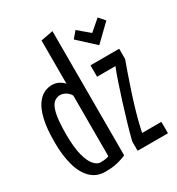

<svg xmlns="http://www.w3.org/2000/svg" viewBox="-186 -892 938 1019"><g transform="rotate(-30 283.0 -382.5)"><path d="M161 11Q108 11 73 -23.5Q38 -58 21.5 -119Q5 -180 5 -259Q5 -343 17.5 -396Q30 -449 50.5 -478Q71 -507 95 -518.5Q119 -530 143 -530Q169 -530 188.5 -518.5Q208 -507 215 -496V-762L290 -776V-15Q275 -7 241.5 2Q208 11 161 11ZM162 -45Q181 -45 194.5 -47Q208 -49 215 -53V-424Q208 -439 190.5 -450.5Q173 -462 154 -462Q135 -462 117.5 -448.5Q100 -435 89.5 -393Q79 -351 79 -266Q79 -184 92 -135.5Q105 -87 124.5 -66Q144 -45 162 -45ZM364 0V-57Q374 -98 390 -153Q406 -208 424 -265Q442 -322 458.5 -371Q475 -420 487 -448H374V-518H550V-455Q541 -430 526 -387.5Q511 -345 493.5 -292Q476 -239 459.5 -181.5Q443 -124 432 -70H550V0ZM468 -587 366 -681 399 -720 468 -662 534 -719 566 -682Z"/></g></svg>

Font: Ubuntu Sans Mono
Style: Regular
Weight: 400
Monospace: yes
Designer: Dalton Maag Ltd
Foundry: Dalton Maag Ltd
Version: Version 1.006